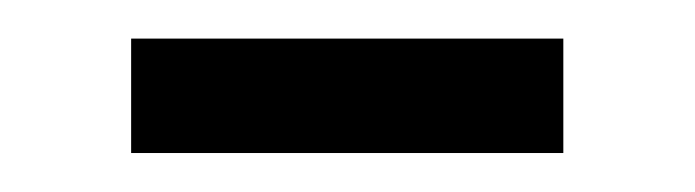

<svg xmlns="http://www.w3.org/2000/svg" viewBox="-20 -318 362 100"><path d="M273.4 -238.3V-297.9H48.3V-238.3Z"/></svg>

Font: Sahel Light
Style: Regular
Weight: 300
Foundry: Saber Rastikerdar (saber.rastikerdar@gmail.com)
Version: Version 3.4.0